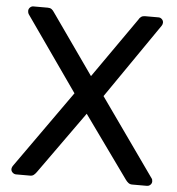

<svg xmlns="http://www.w3.org/2000/svg" viewBox="-51 -748 735 796"><g transform="rotate(5 316.5 -350.0)"><path d="M45 0Q37 0 30.5 -6Q24 -12 24 -20Q24 -24 25.5 -27.5Q27 -31 28 -33L257 -356L39 -667Q36 -673 36 -680Q36 -688 42 -694Q48 -700 56 -700H116Q126 -700 132 -695.5Q138 -691 143 -683L319 -433L494 -683Q498 -691 504.5 -695.5Q511 -700 520 -700H577Q585 -700 591 -694Q597 -688 597 -680Q597 -673 593 -667L378 -355L606 -33Q608 -31 609 -27.5Q610 -24 610 -20Q610 -12 604 -6Q598 0 589 0H528Q519 0 512.5 -5Q506 -10 501 -17L315 -276L130 -17Q125 -10 119 -5Q113 0 104 0Z"/></g></svg>

Font: DVN-Rubik
Style: Regular
Weight: 400
Designer: Hubert and Fischer
Foundry: Hubert & Fischer
Version: Version 2.102